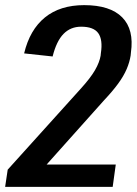

<svg xmlns="http://www.w3.org/2000/svg" viewBox="-31 -728 533 748"><path d="M-1 -67 285 -384Q303 -404 316.5 -421.5Q330 -439 339 -454.5Q348 -470 353.5 -484.5Q359 -499 361 -511L362 -521Q370 -573 352 -598.5Q334 -624 285 -624Q244 -624 216.5 -596Q189 -568 174 -508L63 -520Q85 -612 144 -660Q203 -708 297 -708Q398 -708 445 -660.5Q492 -613 479 -523L478 -512Q474 -486 462.5 -459Q451 -432 429.5 -402.5Q408 -373 375 -338L89 -18L77 -87H420L408 0H-11Z"/></svg>

Font: Pathway Extreme Condensed SemiBold
Style: Italic
Weight: 600
Width: 3
Italic angle: -8°
Version: Version 1.001;gftools[0.9.26]